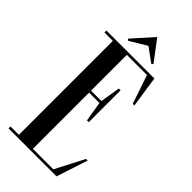

<svg xmlns="http://www.w3.org/2000/svg" viewBox="-268 -914 971 971"><g transform="rotate(45 217.5 -429.0)"><path d="M301 -741 309.5 -748.1 226 -858.5 127 -748.1 135.5 -741 226 -795.5ZM327.6 -14H181V-416H255.1L272.8 -309H285.5V-537H272.8L255.1 -430H181V-686H325.1L377.3 -532H389L364 -700H21V-686H81V-14H21V0H364L419 -168H407.3Z"/></g></svg>

Font: Picaflor 36 pt
Style: Regular
Weight: 400
Designer: Ariel Martín Pérez
Foundry: Tunera Type Foundry
Version: Version 1.000;hotconv 1.0.109;makeotfexe 2.5.65596